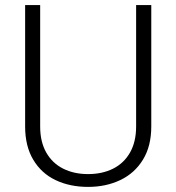

<svg xmlns="http://www.w3.org/2000/svg" viewBox="-20 -731 698 761"><path d="M519.5 -710.9H579.6V-229.5Q579.6 -151.9 546.6 -98.1Q513.7 -44.4 456.8 -17.3Q399.9 9.8 329.1 9.8Q256.8 9.8 200.4 -17.1Q144 -43.9 111.8 -97.9Q79.6 -151.9 79.6 -229.5V-710.9H139.2V-229.5Q139.2 -168.9 163.3 -126.5Q187.5 -84 230.5 -62.5Q273.4 -41 329.1 -41Q385.3 -41 428.2 -62.5Q471.2 -84 495.4 -126.5Q519.5 -168.9 519.5 -229.5Z"/></svg>

Font: Mardoto Light
Style: Regular
Weight: 400
Designer: Christian Robertson, Vahan Hovhannisyan
Foundry: Google
Version: Version 1.000